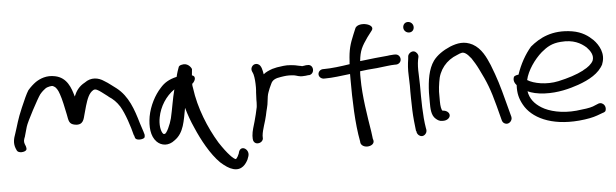

<svg xmlns="http://www.w3.org/2000/svg" viewBox="-52 -911 4015 1252"><g transform="rotate(-5 1955.5 -285.5)"><path d="M95 -185C100 -202 106 -222 112 -245C121 -277 200 -424 218 -448C231 -464 245 -476 255 -483C263 -489 275 -492 284 -494C305 -497 303 -496 319 -486C329 -476 338 -462 344 -443V-441H345C359 -402 370 -345 379 -302C387 -260 387 -238 427 -231C482 -222 486 -265 494 -293C498 -309 504 -328 509 -347C522 -389 535 -429 566 -446C580 -453 596 -443 619 -426L660 -395V-394C690 -375 711 -354 731 -323C761 -273 788 -188 803 -128L804 -129L809 -111C816 -92 859 -96 870 -107C873 -113 874 -119 873 -126V-127L867 -148C863 -159 857 -177 849 -203C822 -296 792 -385 718 -443C692 -461 672 -480 641 -498C605 -523 557 -531 514 -499C476 -479 455 -449 441 -414C425 -472 402 -541 325 -557C269 -569 226 -550 197 -531C179 -518 161 -502 143 -481C129 -459 113 -423 91 -372C57 -293 53 -265 33 -206C22 -176 14 -147 27 -112L34 -96C43 -77 86 -80 96 -95C99 -102 98 -111 95 -119L89 -134C83 -152 86 -162 95 -184Z M1214 -485C1215 -498 1217 -514 1218 -526C1212 -542 1189 -569 1155 -560C1143 -558 1138 -554 1134 -549C1129 -536 1119 -508 1114 -484C1061 -472 1030 -451 1005 -422C965 -379 929 -312 916 -242C905 -177 909 -113 947 -75C976 -46 1023 -39 1065 -73C1128 -117 1135 -196 1151 -278C1163 -234 1180 -187 1200 -143C1235 -61 1288 37 1348 96C1377 122 1403 140 1429 147C1486 163 1514 119 1527 94L1535 72C1550 25 1485 -12 1474 49L1465 68C1462 73 1454 85 1451 84L1450 83H1449C1445 82 1432 74 1417 57C1396 35 1373 4 1348 -34C1286 -136 1231 -270 1214 -402C1211 -413 1211 -421 1211 -430C1223 -437 1249 -475 1214 -485ZM1092 -404C1076 -344 1067 -277 1053 -218C1043 -178 1016 -118 1003 -120C1002 -120 999 -120 995 -121C977 -140 972 -188 981 -231C994 -300 1035 -365 1092 -404Z M1617 -242C1611 -212 1603 -180 1595 -151C1587 -122 1575 -90 1573 -58V-38C1573 -24 1582 -6 1603 -6C1622 -6 1636 -18 1639 -33V-53C1643 -95 1663 -139 1673 -186V-187C1678 -215 1689 -245 1691 -275C1693 -295 1696 -317 1702 -332L1712 -358L1725 -386C1735 -409 1755 -419 1791 -424L1811 -427C1831 -430 1856 -430 1878 -427C1893 -425 1912 -414 1938 -417C1948 -417 1957 -418 1969 -420H1977C2017 -427 2011 -491 1969 -486H1961C1953 -484 1947 -484 1935 -482C1934 -482 1931 -483 1928 -484L1912 -487C1904 -489 1896 -491 1889 -492L1863 -495C1828 -499 1796 -492 1773 -489H1772L1743 -482H1742C1719 -474 1695 -464 1681 -451C1677 -474 1672 -510 1651 -519C1621 -534 1595 -501 1607 -476C1610 -467 1613 -465 1615 -456C1621 -433 1623 -403 1623 -371C1623 -358 1622 -345 1621 -336V-335C1621 -318 1619 -305 1619 -289V-272C1619 -261 1617 -243 1617 -242Z M2077 -451H2070C2051 -451 2037 -436 2037 -420C2037 -402 2053 -389 2070 -389H2078C2128 -389 2181 -397 2242 -404V-371C2242 -234 2246 -80 2269 39L2270 49V50C2283 93 2366 81 2356 39L2353 29C2352 25 2351 7 2347 -18C2331 -118 2308 -254 2308 -369C2308 -385 2307 -400 2309 -416C2341 -421 2380 -424 2420 -427C2467 -432 2511 -439 2537 -439H2546C2563 -439 2579 -452 2579 -471C2579 -489 2566 -505 2546 -505H2537C2520 -505 2495 -501 2495 -501C2455 -498 2380 -490 2315 -482C2322 -551 2337 -577 2376 -633L2408 -675C2436 -714 2331 -741 2304 -701L2286 -658C2262 -600 2250 -564 2246 -485C2245 -480 2245 -474 2245 -468C2189 -459 2122 -451 2077 -451Z M2650 -640C2669 -640 2682 -654 2682 -673C2682 -693 2666 -709 2646 -709C2626 -709 2614 -693 2614 -675C2614 -655 2631 -640 2650 -640ZM2624 -294C2624 -270 2623 -244 2624 -217L2626 -134C2627 -95 2634 -27 2638 2V3L2640 4C2641 8 2641 10 2642 15C2644 22 2651 31 2656 34C2680 53 2711 27 2706 0L2704 -10C2690 -92 2690 -199 2690 -294C2690 -319 2688 -341 2688 -362V-363C2686 -397 2687 -431 2692 -458L2696 -476C2698 -486 2693 -496 2688 -502C2668 -529 2635 -509 2630 -488V-487L2628 -467C2623 -436 2620 -401 2622 -361C2622 -340 2624 -318 2624 -294Z M2773 -65C2784 -55 2797 -47 2813 -47H2823C2846 -47 2866 -62 2866 -80C2866 -98 2846 -113 2823 -113H2822C2814 -120 2810 -145 2810 -175V-238C2811 -258 2813 -278 2817 -301C2827 -380 2877 -440 2949 -467C2976 -479 2986 -483 3004 -472C3014 -466 3026 -454 3040 -436C3054 -415 3070 -389 3084 -360C3127 -274 3147 -224 3176 -114L3201 -18C3203 -9 3209 0 3217 4C3242 19 3271 -7 3266 -33L3240 -131C3211 -243 3195 -295 3161 -382C3139 -434 3112 -494 3056 -525C3003 -553 2956 -544 2908 -525C2861 -505 2820 -477 2795 -443C2758 -391 2747 -317 2744 -238V-175C2744 -136 2744 -89 2773 -65Z M3886 -327C3912 -392 3877 -451 3843 -486C3813 -515 3774 -544 3709 -555C3578 -576 3494 -530 3433 -479C3393 -433 3358 -370 3336 -304C3320 -303 3310 -297 3306 -294C3294 -269 3308 -248 3318 -237C3315 -183 3325 -147 3347 -107C3395 -19 3518 45 3704 29C3759 24 3796 16 3824 6L3862 -8C3872 -10 3877 -15 3880 -18C3889 -40 3879 -60 3866 -67C3859 -72 3850 -74 3841 -71H3840L3801 -55C3779 -47 3740 -42 3692 -37C3597 -28 3514 -49 3466 -79C3421 -107 3393 -142 3385 -191C3410 -179 3448 -169 3496 -167C3583 -163 3660 -184 3718 -204C3791 -230 3857 -266 3886 -325ZM3389 -264C3403 -326 3451 -394 3500 -437C3538 -469 3572 -489 3629 -493C3711 -500 3759 -473 3794 -442C3817 -418 3839 -386 3825 -352C3814 -331 3790 -311 3759 -296V-295C3713 -271 3656 -253 3592 -239C3513 -222 3430 -238 3389 -264Z"/></g></svg>

Font: Stray Cat
Style: ExBdExt
Weight: 800
Version: Version 1.0